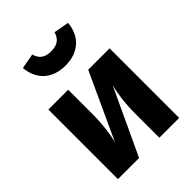

<svg xmlns="http://www.w3.org/2000/svg" viewBox="-241 -992 1118 1118"><g transform="rotate(-45 317.5 -433.0)"><path d="M318 -683C431 -683 496 -752 504 -849L410 -866C396 -820 367 -801 318 -801C268 -801 239 -820 226 -866L132 -849C140 -752 204 -683 318 -683ZM570 -573H394L205 -163C217 -205 229 -284 229 -366V-573H66V0H240L431 -409C420 -367 407 -293 407 -204V0H570Z"/></g></svg>

Font: Glow Sans SC Normal ExtraBold
Style: Regular
Weight: 800
Designer: Ryoko NISHIZUKA (kana, bopomofo & ideographs); Paul D. Hunt (Latin, Greek & Cyrillic); Sandoll Communications, Soo-young
Version: Version 0.93